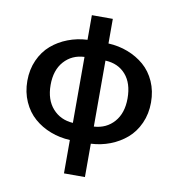

<svg xmlns="http://www.w3.org/2000/svg" viewBox="-87 -704 885 960"><g transform="rotate(10 355.0 -223.5)"><path d="M301.8 -78.1V-413.1Q238.3 -410.2 198.7 -365.7Q159.2 -321.3 159.2 -246.1Q159.2 -170.9 198.7 -126.5Q238.3 -82 301.8 -78.1ZM549.8 -246.1Q549.8 -322.8 511.5 -366.5Q473.1 -410.2 408.2 -413.1V-78.1Q471.7 -82 510.7 -126.5Q549.8 -170.9 549.8 -246.1ZM301.8 178.2V8.8Q250 6.3 203.4 -11.5Q156.7 -29.3 120.4 -60.8Q84 -92.3 62.5 -140.4Q41 -188.5 41 -246.1Q41 -303.7 62.5 -351.6Q84 -399.4 120.4 -430.7Q156.7 -461.9 203.4 -479.7Q250 -497.6 301.8 -500V-625H408.2V-500Q460.4 -497.6 507.1 -479.7Q553.7 -461.9 590.1 -430.7Q626.5 -399.4 647.7 -351.8Q668.9 -304.2 668.9 -246.1Q668.9 -188.5 647.2 -140.4Q625.5 -92.3 588.9 -60.8Q552.2 -29.3 505.9 -11.5Q459.5 6.3 408.2 8.8V178.2Z"/></g></svg>

Font: Toshiba Sans Medium
Style: Regular
Weight: 500
Designer: Paul D. Hunt
Foundry: Toshiba Corporation
Version: Version 2.020;PS 2.0;hotconv 1.0.86;makeotf.lib2.5.63406